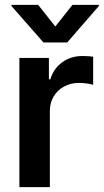

<svg xmlns="http://www.w3.org/2000/svg" viewBox="-20 -768 426 788"><path d="M59.6 -530.3H180.7V-442.4H186.5Q200.2 -487.3 235.8 -512.7Q271.5 -538.1 317.4 -538.1Q344.7 -538.1 362.3 -535.2V-419.9Q354 -422.9 336.9 -425.3Q319.8 -427.7 304.7 -427.7Q270.5 -427.7 243.2 -413.1Q215.8 -398.4 200.2 -372.1Q184.6 -345.7 184.6 -312.5V0H59.6ZM207 -659.2 277.3 -748H385.7V-743.2L255.9 -593.8H158.2L27.3 -743.2V-748H136.7Z"/></svg>

Font: Pretendard JP SemiBold
Style: Regular
Weight: 600
Designer: Base glyphs from Inter by Rasmus Andersson; Hangeul glyphs from Noto Sans CJK(Source Han Sans) by Jang Soo-young and Kan
Foundry: Kil Hyung-jin
Version: Version 1.309